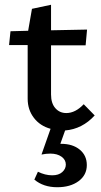

<svg xmlns="http://www.w3.org/2000/svg" viewBox="-20 -540 424 805"><path d="M377 -56Q325 1 253 7L233 63H236Q285 63 314.5 87.5Q344 112 344 152Q344 194 309.5 219.5Q275 245 220 245Q162 245 124 213L139 180Q169 195 199 195Q226 195 241 181.5Q256 168 256 150Q256 130 238 117Q220 104 191 104Q173 104 154 108L192 0Q148 -12 122 -46Q96 -80 96 -126V-351H18L24 -409L98 -411L114 -503L194 -520V-413L345 -416L339 -350H194V-144Q194 -107 212 -86.5Q230 -66 258 -66Q296 -66 331 -103Z"/></svg>

Font: EauTest Semibold
Style: Regular
Weight: 600
Designer: Christian Thalmann (Catharsis Fonts)
Version: Version 0.001;PS 000.001;hotconv 1.0.88;makeotf.lib2.5.64775